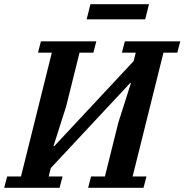

<svg xmlns="http://www.w3.org/2000/svg" viewBox="-50 -895 879 915"><path d="M-16 -54H50L197 -644H131L145 -698H409L395 -644H329L265 -387L205 -199H209L587 -604L597 -644H531L545 -698H809L795 -644H729L582 -54H648L634 0H370L384 -54H450L514 -311L574 -499H570L192 -94L182 -54H248L234 0H-30ZM381 -875H660L642 -803H363Z"/></svg>

Font: IBM Plex Serif SemiBold
Style: Italic
Weight: 600
Italic angle: -14°
Designer: Mike Abbink, Paul van der Laan, Pieter van Rosmalen
Foundry: Bold Monday
Version: Version 2.5